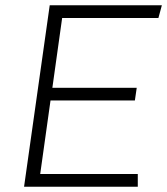

<svg xmlns="http://www.w3.org/2000/svg" viewBox="-20 -706 632 726"><path d="M592 -686 579 -638H215L178 -374H497L490 -326H171L132 -48H501V0H71L168 -686Z"/></svg>

Font: Chivo Thin Italic
Style: Regular
Weight: 100
Italic angle: -8.05°
Designer: Hector Gatti
Foundry: Omnibus-Type
Version: Version 1.007